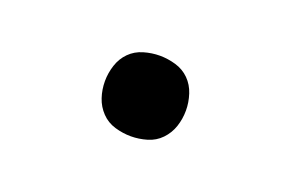

<svg xmlns="http://www.w3.org/2000/svg" viewBox="-40 -269 580 383"><g transform="rotate(20 250.0 -77.5)"><path d="M250 8Q233 8 216 3Q199 -2 187 -14.5Q175 -27 169.5 -43.5Q164 -60 164 -78Q164 -95 169.5 -112Q175 -129 187 -141Q199 -153 216 -158Q233 -163 250 -163Q267 -163 284 -158Q301 -153 313 -141Q325 -129 330.5 -112Q336 -95 336 -78Q336 -60 330.5 -43.5Q325 -27 313 -14.5Q301 -2 284 3Q267 8 250 8Z"/></g></svg>

Font: Iosevka Curly Slab Medium
Style: Regular
Weight: 500
Monospace: yes
Designer: Belleve Invis
Foundry: Belleve Invis
Version: Version 22.1.2; ttfautohint (v1.8.4)